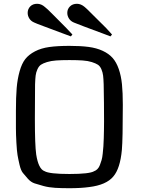

<svg xmlns="http://www.w3.org/2000/svg" viewBox="-20 -981 742 1013"><path d="M64 0ZM346 12Q304 12 271 10Q238 8 210 0.5Q182 -7 162.5 -13.5Q143 -20 127 -38Q111 -56 100.5 -69Q90 -82 83 -112Q76 -142 72.5 -163Q69 -184 66.5 -228.5Q64 -273 64 -304.5Q64 -336 64 -396Q64 -469 68 -516.5Q72 -564 83.5 -605Q95 -646 113.5 -669.5Q132 -693 164.5 -710Q197 -727 240.5 -733Q284 -739 346 -739Q405 -739 447 -733.5Q489 -728 521.5 -713Q554 -698 574 -675.5Q594 -653 606.5 -617Q619 -581 623.5 -536.5Q628 -492 628 -428Q628 -247 623 -190Q614 -92 578 -50Q541 -5 450 6Q407 12 346 12ZM165 -536Q164 -445 164 -354Q164 -216 171 -166Q183 -89 215 -78Q240 -63 346.5 -63Q453 -63 477 -78Q486 -81 494 -89Q502 -97 507 -110Q512 -123 516 -136.5Q520 -150 522 -171Q524 -192 525.5 -209Q527 -226 527.5 -252Q528 -278 528.5 -295Q529 -312 529 -340Q529 -439 527 -536Q526 -565 524 -582Q522 -599 515 -615.5Q508 -632 496.5 -639.5Q485 -647 464.5 -653.5Q444 -660 416 -662Q388 -664 346 -664Q304 -664 276.5 -662Q249 -660 228 -653.5Q207 -647 196 -639.5Q185 -632 177.5 -615.5Q170 -599 168 -582Q166 -565 165 -536ZM427 -944Q435 -938 471 -901.5Q507 -865 540 -833L571 -799L563 -789L518 -806Q472 -823 424 -841Q376 -859 370 -862Q353 -869 344 -883Q335 -897 335 -913Q335 -933 349 -947Q363 -961 386 -961Q407 -961 427 -944ZM217 -944Q226 -938 262 -901.5Q298 -865 330 -833L362 -799L354 -789L308 -806Q263 -823 214.5 -841Q166 -859 161 -862Q144 -869 135 -883Q126 -897 126 -913Q126 -933 139.5 -947Q153 -961 176 -961Q198 -961 217 -944Z"/></svg>

Font: Myanmar Chatu
Style: Regular
Weight: 400
Designer: Danh Hong
Foundry: Google Inc.
Version: Version 2.00 November 20, 2015